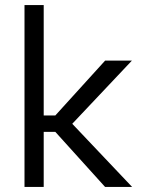

<svg xmlns="http://www.w3.org/2000/svg" viewBox="-20 -740 558 760"><path d="M77 -720H153V-283H199L396 -500H502L266 -250L503 0H396L199 -218H153V0H77Z"/></svg>

Font: Albert Sans
Style: Regular
Weight: 400
Designer: Andreas Rasmussen
Foundry: a.Foundry
Version: Version 1.025